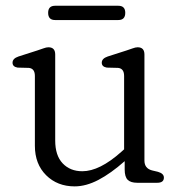

<svg xmlns="http://www.w3.org/2000/svg" viewBox="-20 -634 628 666"><path d="M101 -128.5V-370.5Q101 -396.5 80 -398.5L41 -399.5Q23.5 -402.5 23.5 -416.5Q23.5 -431 44 -438L109.5 -459Q120.5 -462.5 130.5 -466.2Q140.5 -470 148 -470Q171.5 -470 171.5 -445V-146.5Q171.5 -94.5 197.5 -67.2Q223.5 -40 265.5 -40Q325.5 -40 401 -107.5L410.5 -116V-370.5Q410.5 -396.5 389.5 -398.5L350.5 -399.5Q333 -402.5 333 -416.5Q333 -431 353.5 -438L419 -459Q430 -462.5 440 -466.2Q450 -470 457.5 -470Q481 -470 481 -445V-77Q481 -50 507 -43L528 -38Q548.5 -32 548.5 -18Q548.5 0 525.5 0H456Q433.5 0 423 -10.2Q412.5 -20.5 412.5 -46V-75Q364.5 -32.5 321.5 -10Q278.5 12.5 239 12.5Q179 12.5 140 -26.2Q101 -65 101 -128.5ZM147 -589.5Q147 -614 171 -614H390.5Q414.5 -614 414.5 -589.5Q414.5 -564.5 390.5 -564.5H171Q147 -564.5 147 -589.5Z"/></svg>

Font: Fraunces 9pt S100 Light
Style: Regular
Weight: 300
Version: Version 1.000; ttfautohint (v1.8.3)